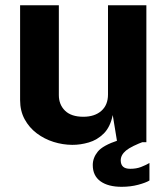

<svg xmlns="http://www.w3.org/2000/svg" viewBox="-20 -537 635 725"><path d="M252.8 10Q217.1 9.8 182.3 -1.1Q147.4 -12.1 118.8 -33.6Q90.3 -55.1 73.1 -86.6Q55.9 -118.1 55.9 -159.2V-517H202.2V-177.8Q202.2 -142 225.6 -119Q249.1 -96.1 294.7 -96.1Q337.3 -96.1 362.6 -118.3Q387.8 -140.5 387.8 -180.3V-517H532.7V0H422.5L405.7 -102.6Q396.4 -57.2 371.7 -32.7Q347 -8.3 315.2 0.9Q283.5 10.2 252.8 10ZM330.3 86.2Q330.3 58.9 349.3 35.5Q368.2 12.1 426.6 -7.2L528.4 -4.4Q475.8 15 455.8 31.5Q435.9 48.1 435.9 68.3Q435.9 84.2 444.6 92.3Q453.3 100.4 471.9 100.4Q494.9 100.4 512.4 93.6Q529.9 86.8 544.3 78.5V144.6Q530.6 153 501.8 160.7Q473 168.4 439.2 168.4Q388.3 168.4 359.3 147.5Q330.3 126.5 330.3 86.2Z"/></svg>

Font: Public Sans Thin
Style: Regular
Weight: 100
Designer: The Public Sans project authors (U.S. Web Design System). Libre Franklin designed by Pablo Impallari and Rodrigo Fuenzal
Version: Version 1.008